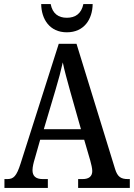

<svg xmlns="http://www.w3.org/2000/svg" viewBox="-20 -931 663 951"><path d="M311 -771C397 -771 438 -836 439 -911H393C383 -863 353 -843 311 -843C270 -843 240 -863 231 -911H184C185 -836 226 -771 311 -771ZM2 0H217V-44H192C156 -44 141 -60 141 -88C141 -105 147 -128 152 -144L179 -239H397L427 -136C432 -118 437 -97 437 -84C437 -58 421 -44 389 -44H367V0H623V-44H614C579 -44 562 -55 550 -94L359 -714H271L82 -121C62 -58 47 -44 16 -44H2ZM197 -291 255 -486C270 -536 282 -581 291 -622C299 -581 313 -534 328 -478L381 -291Z"/></svg>

Font: Noto Serif Sinhala Condensed Medium
Style: Regular
Weight: 500
Width: 3
Designer: Jelle Bosma - Monotype Design Team
Foundry: Monotype Imaging Inc.
Version: Version 2.007